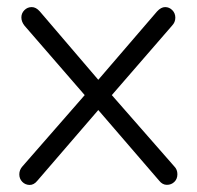

<svg xmlns="http://www.w3.org/2000/svg" viewBox="-20 -515 552 539"><path d="M426.8 -7.8 255.9 -206.1 85 -7.8Q75.2 4.4 63 4.2Q50.8 3.9 42.5 -4.6Q34.2 -13.2 34.2 -25.6Q34.2 -38.1 43 -47.9L217.8 -248L48.8 -442.9Q40 -454.1 40 -466.1Q40 -478 48.6 -486.6Q57.1 -495.1 69.1 -495.1Q81.1 -495.1 91.8 -482.9L255.9 -291L420.9 -482.9Q432.1 -495.1 443.6 -495.1Q455.1 -495.1 463.6 -486.6Q472.2 -478 472.2 -465.3Q472.2 -452.6 462.9 -442.9L293.9 -248L469.2 -47.9Q478 -39.1 478 -25.9Q478 -12.7 469.5 -4.4Q460.9 3.9 448.5 3.9Q436 3.9 426.8 -7.8Z"/></svg>

Font: Nunito-Light
Style: Regular
Weight: 300
Designer: Vernon Adams
Foundry: newtypography
Version: Version 3.000